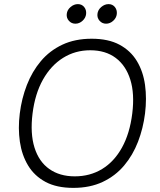

<svg xmlns="http://www.w3.org/2000/svg" viewBox="-20 -900 776 932"><path d="M336 12Q255 12 201 -17Q147 -46 116.5 -96.5Q86 -147 76.5 -212Q67 -277 76 -349Q85 -422 110.5 -487.5Q136 -553 178.5 -603.5Q221 -654 282.5 -683Q344 -712 425 -712Q506 -712 560 -683Q614 -654 644.5 -603.5Q675 -553 684 -487.5Q693 -422 684 -349Q675 -277 650 -212Q625 -147 582.5 -96.5Q540 -46 478.5 -17Q417 12 336 12ZM343 -44Q417 -44 475.5 -79.5Q534 -115 572 -183.5Q610 -252 622 -349Q634 -445 612.5 -513.5Q591 -582 541.5 -619Q492 -656 418 -656Q345 -656 286 -619Q227 -582 188.5 -513.5Q150 -445 138 -349Q126 -252 147.5 -183.5Q169 -115 219.5 -79.5Q270 -44 343 -44ZM495 -785Q476 -785 463.5 -799Q451 -813 453 -832Q455 -852 471.5 -866Q488 -880 507 -880Q526 -880 537.5 -866Q549 -852 547 -832Q545 -813 529.5 -799Q514 -785 495 -785ZM346 -785Q327 -785 314.5 -799Q302 -813 304 -832Q306 -852 322.5 -866Q339 -880 358 -880Q377 -880 388.5 -866Q400 -852 398 -832Q396 -813 380.5 -799Q365 -785 346 -785Z"/></svg>

Font: Inclusive Sans Light
Style: Italic
Weight: 300
Italic angle: -7°
Designer: Olivia King
Foundry: Olivia King
Version: Version 2.004